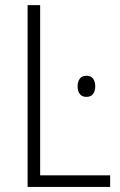

<svg xmlns="http://www.w3.org/2000/svg" viewBox="-20 -734 473 754"><path d="M88.4 0V-713.9H137.7V-45.4H412.6V0ZM319.3 -436.5Q337.4 -436.5 345.7 -424.8Q354 -413.1 354 -395Q354 -376 345.2 -364.7Q336.4 -353.5 319.3 -353.5Q302.2 -353.5 293.5 -364.7Q284.7 -376 284.7 -394.5Q284.7 -413.1 293.2 -424.8Q301.8 -436.5 319.3 -436.5Z"/></svg>

Font: Open Sans SemiCondensed Light
Style: Regular
Weight: 300
Width: 4
Designer: Monotype Design Team
Foundry: Monotype Imaging Inc.
Version: Version 3.000